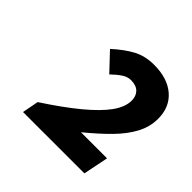

<svg xmlns="http://www.w3.org/2000/svg" viewBox="-114 -882 612 612"><g transform="rotate(45 192.0 -576.0)"><path d="M63.6 -375.4 74.2 -430.7Q144 -476.3 190.2 -514.5Q236.5 -552.8 259.8 -585Q283 -617.3 283 -646.1Q283 -666.4 271 -678.6Q259 -690.8 234.7 -690.8Q219.6 -690.8 204.5 -680.5Q189.4 -670.3 173.3 -654.5L117.4 -713.7Q151.1 -744.3 181.8 -760.9Q212.6 -777.4 253.2 -777.4Q313.5 -777.4 348.5 -747.2Q383.5 -717 383.5 -664.6Q383.5 -628.4 365.9 -595.2Q348.2 -561.9 316 -529.1Q283.7 -496.3 239.8 -460.4H357.4L340.2 -375.4Z"/></g></svg>

Font: Source Sans 3
Style: Italic
Weight: 200
Italic angle: -11°
Designer: Paul D. Hunt
Foundry: Adobe
Version: Version 3.046;hotconv 1.0.118;makeotfexe 2.5.65603